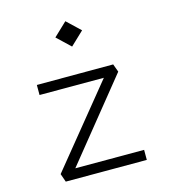

<svg xmlns="http://www.w3.org/2000/svg" viewBox="-113 -860 847 951"><g transform="rotate(-15 310.0 -384.0)"><path d="M91.5 -42.5 436 -465.5 429 -448H92V-499.5L483.5 -500L498.5 -459L159.5 -39.5L151.5 -51.5H522V0H106.5ZM241.5 -703 310 -768 378.5 -703 310 -638Z"/></g></svg>

Font: Monaspace Krypton Var
Style: Regular
Weight: 400
Designer: Riley Cran and the Lettermatic Team
Version: Version 1.101 (Monaspace Krypton Var)